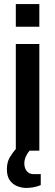

<svg xmlns="http://www.w3.org/2000/svg" viewBox="-20 -743 273 947"><path d="M58 -611V-723H174V-611ZM110 184Q87 184 64.5 175Q42 166 28 146Q14 126 14 92Q14 58 27.5 34.5Q41 11 58 -8V-526H174V0H126Q116 11 108 28Q100 45 100 63Q100 85 111.5 100.5Q123 116 148 116H181V170Q165 177 145.5 180.5Q126 184 110 184Z"/></svg>

Font: Archivo SemiCondensed SemiBold
Style: Regular
Weight: 600
Width: 4
Designer: Hector Gatti
Foundry: Omnibus-Type
Version: Version 2.001; ttfautohint (v1.8.3)